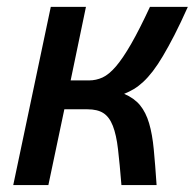

<svg xmlns="http://www.w3.org/2000/svg" viewBox="-20 -532 560 552"><path d="M227.1 -512.2 183.1 -300.8H235.8Q256.3 -300.8 274.9 -309.3Q293.5 -317.9 313.5 -341.3Q333.5 -364.7 357.2 -406Q380.9 -447.3 411.1 -512.2H520Q499.5 -466.3 481.7 -431.6Q463.9 -397 448.5 -371.1Q433.1 -345.2 419.2 -327.1Q405.3 -309.1 391.8 -296.6Q378.4 -284.2 365 -276.1Q351.6 -268.1 336.9 -262.2Q365.7 -250 382.6 -229.5Q399.4 -209 408.7 -177.5Q418 -146 422.1 -102.3Q426.3 -58.6 430.2 0H329.1Q324.2 -61 319.3 -102.8Q314.5 -144.5 304.4 -170.2Q294.4 -195.8 277.3 -206.8Q260.3 -217.8 231 -217.8H165L119.1 0H18.1L126 -512.2Z"/></svg>

Font: Clear Sans Medium
Style: Italic
Weight: 500
Italic angle: -12°
Foundry: Intel Corporation
Version: Version 1.00